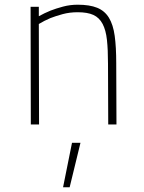

<svg xmlns="http://www.w3.org/2000/svg" viewBox="-20 -529 613 816"><path d="M111 0 110 -500H145V-460Q168 -473 195 -484Q218 -493 248 -501Q278 -509 310 -509Q361 -509 393 -496Q425 -483 443 -453.5Q461 -424 467.5 -376.5Q474 -329 474 -260L475 0H440L439 -258Q439 -318 434.5 -359.5Q430 -401 416 -427.5Q402 -454 377 -465.5Q352 -477 310 -477Q276 -477 246.5 -469Q217 -461 194 -452Q168 -441 145 -427L146 0ZM286 78H322L276 267H248Z"/></svg>

Font: Panefresco 1wt
Style: Regular
Weight: 250
Version: Version 1.000